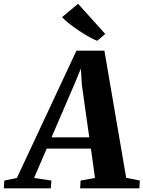

<svg xmlns="http://www.w3.org/2000/svg" viewBox="-98 -1020 777 1040"><path d="M-77.5 0 -74.5 -42 -6.5 -56 316 -745.5H467.5L585.5 -57L659.5 -42L657 0H336L338.5 -42L416.5 -56L394.5 -215H155L86.5 -56L180.5 -42L177 0ZM181 -276H385.5L345.5 -559.5L340 -648.5L307.5 -569.5ZM429 -799Q409.5 -806 383.2 -820.8Q357 -835.5 329.8 -853.8Q302.5 -872 278 -891.2Q253.5 -910.5 238 -927L325 -999.5L472 -836Z"/></svg>

Font: Merriweather 48pt ExtraBold
Style: Italic
Weight: 800
Italic angle: -7.8°
Version: Version 2.101